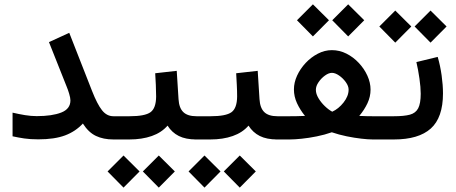

<svg xmlns="http://www.w3.org/2000/svg" viewBox="-20 -645 2107 888"><path d="M38.1 -124Q67.4 -117.2 95.7 -112.5Q124 -107.9 149.9 -107.9Q220.7 -107.9 263.2 -124.5Q305.7 -141.1 305.7 -180.7Q305.7 -192.4 299.8 -211.9Q293.9 -231.4 288.6 -243.7L206.5 -450.2L300.3 -493.2L405.8 -224.1Q429.7 -163.1 451.7 -135.3Q473.6 -107.4 504.4 -107.4H524.9V0H504.4Q458 0 423.6 -16.4Q389.2 -32.7 363.3 -73.7Q329.6 -37.1 281 -18.8Q232.4 -0.5 157.2 -0.5Q120.6 -0.5 92.5 -4.6Q64.5 -8.8 38.1 -14.6Z M899.4 0H887.7Q838.9 0 806.9 -16.1Q774.9 -32.2 754.9 -64Q727.1 -31.7 681.9 -15.9Q636.7 0 578.1 0H505.4V-107.4H579.1Q650.4 -107.4 676 -126Q701.7 -144.5 702.1 -198.7Q702.1 -224.6 700.7 -252.7Q699.2 -280.8 697.8 -306.2L797.4 -317.4L805.7 -186.5Q808.1 -145.5 827.9 -126.5Q847.7 -107.4 888.7 -107.4H899.4ZM640.6 147.9 714.4 74.2 788.6 147.9 714.4 222.7ZM477.5 147.9 551.3 74.2 625.5 147.9 551.3 222.7Z M1273.9 0H1262.2Q1213.4 0 1181.4 -16.1Q1149.4 -32.2 1129.4 -64Q1101.6 -31.7 1056.4 -15.9Q1011.2 0 952.6 0H879.9V-107.4H953.6Q1024.9 -107.4 1050.5 -126Q1076.2 -144.5 1076.7 -198.7Q1076.7 -224.6 1075.2 -252.7Q1073.7 -280.8 1072.3 -306.2L1171.9 -317.4L1180.2 -186.5Q1182.6 -145.5 1202.4 -126.5Q1222.2 -107.4 1263.2 -107.4H1273.9ZM1015.1 147.9 1088.9 74.2 1163.1 147.9 1088.9 222.7ZM852.1 147.9 925.8 74.2 1000 147.9 925.8 222.7Z M1516.6 -551.3 1590.3 -625 1664.6 -551.3 1590.3 -476.6ZM1353.5 -551.3 1427.2 -625 1501.5 -551.3 1427.2 -476.6ZM1641.6 -108.9Q1661.1 -107.9 1675.8 -107.7Q1690.4 -107.4 1702.6 -107.4H1748.5V0H1703.6Q1682.6 0 1650.9 -3.7Q1619.1 -7.3 1583.3 -14.6Q1547.4 -22 1514.6 -33.2Q1481.4 -21.5 1444.8 -14.2Q1408.2 -6.8 1375.2 -3.4Q1342.3 0 1319.8 0H1254.4V-107.4H1320.3Q1335.9 -107.4 1351.6 -107.7Q1367.2 -107.9 1390.6 -108.9Q1367.7 -137.2 1353.5 -168Q1339.4 -198.7 1339.4 -231.4Q1339.4 -263.2 1354 -295.2Q1368.7 -327.1 1393.6 -353.8Q1418.5 -380.4 1450 -396.7Q1481.4 -413.1 1515.1 -413.1Q1550.3 -413.1 1582.3 -397Q1614.3 -380.9 1639.4 -354Q1664.6 -327.1 1679.2 -294.9Q1693.8 -262.7 1693.8 -230.5Q1693.8 -197.8 1679.4 -167.2Q1665 -136.7 1641.6 -108.9ZM1515.1 -308.1Q1500.5 -308.1 1483.2 -295.7Q1465.8 -283.2 1453.4 -265.1Q1440.9 -247.1 1440.9 -229.5Q1440.9 -210.9 1452.9 -190.9Q1464.8 -170.9 1482.4 -154.1Q1500 -137.2 1516.6 -128.4Q1545.9 -141.6 1569.1 -171.1Q1592.3 -200.7 1592.3 -230.5Q1592.3 -247.1 1579.3 -265.1Q1566.4 -283.2 1548.3 -295.7Q1530.3 -308.1 1515.1 -308.1Z M2004.4 -381.8Q2016.1 -341.8 2022.5 -296.6Q2028.8 -251.5 2028.8 -212.9Q2028.8 -101.1 1972.4 -50.5Q1916 0 1801.8 0H1729V-107.4H1801.8Q1849.1 -107.4 1876 -114.7Q1902.8 -122.1 1914.3 -144.5Q1925.8 -167 1925.8 -211.4Q1925.8 -241.2 1919.9 -282Q1914.1 -322.8 1905.8 -357.9ZM1897.5 -522.5 1971.2 -596.2 2045.4 -522.5 1971.2 -447.8ZM1734.4 -522.5 1808.1 -596.2 1882.3 -522.5 1808.1 -447.8Z"/></svg>

Font: Vazir Medium FD
Style: Medium-FD
Weight: 500
Designer: Saber Rastikerdar
Foundry: Saber Rastikerdar
Version: Version 30.0.0